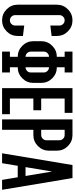

<svg xmlns="http://www.w3.org/2000/svg" viewBox="530 -1228 699 1798"><g transform="rotate(90 879.0 -329.5)"><path d="M170.9 -73.2Q190.9 -73.2 205.3 -87.6Q219.7 -102.1 219.7 -122.1V-207.5L317.4 -195.3V-146.5Q317.4 -85.9 274.4 -43Q231.4 0 170.9 0Q110.4 0 67.4 -43Q24.4 -85.9 24.4 -146.5V-512.7Q24.4 -573.2 67.4 -616.2Q110.4 -659.2 170.9 -659.2Q231.4 -659.2 274.4 -616.2Q317.4 -573.2 317.4 -512.7V-463.9L219.7 -451.7V-537.1Q219.7 -557.1 205.3 -571.5Q190.9 -585.9 170.9 -585.9Q150.9 -585.9 136.5 -571.5Q122.1 -557.1 122.1 -537.1V-122.1Q122.1 -102.1 136.5 -87.6Q150.9 -73.2 170.9 -73.2Z M512.7 -146.5Q452.1 -146.5 409.2 -189.5Q366.2 -232.4 366.2 -293V-366.2Q366.2 -426.8 409.2 -469.7Q452.1 -512.7 512.7 -512.7V-585.9H463.9V-659.2H659.2V-585.9H610.4V-512.7Q670.9 -512.7 713.9 -469.7Q756.8 -426.8 756.8 -366.2V-293Q756.8 -232.4 713.9 -189.5Q670.9 -146.5 610.4 -146.5V-73.2H659.2V0H463.9V-73.2H512.7ZM610.4 -439.5V-219.7Q630.4 -219.7 644.8 -234.1Q659.2 -248.5 659.2 -268.6V-390.6Q659.2 -410.6 644.8 -425Q630.4 -439.5 610.4 -439.5ZM512.7 -439.5Q492.7 -439.5 478.3 -425Q463.9 -410.6 463.9 -390.6V-268.6Q463.9 -248.5 478.3 -234.1Q492.7 -219.7 512.7 -219.7Z M903.3 -73.2H1049.8V0H805.7V-659.2H1037.6V-585.9H903.3V-366.2H1013.2V-293H903.3Z M1098.6 -659.2H1245.1Q1305.7 -659.2 1348.6 -616.2Q1391.6 -573.2 1391.6 -512.7V-439.5Q1391.6 -378.9 1348.6 -335.9Q1305.7 -293 1245.1 -293H1196.3V0H1098.6ZM1293.9 -537.1Q1293.9 -557.1 1279.5 -571.5Q1265.1 -585.9 1245.1 -585.9H1196.3V-366.2H1245.1Q1265.1 -366.2 1279.5 -380.6Q1293.9 -395 1293.9 -415Z M1586.9 -468.8 1545.4 -219.7H1628.4ZM1533.2 -146.5 1508.8 0H1416L1525.9 -659.2H1647.9L1757.8 0H1665L1640.6 -146.5Z"/></g></svg>

Font: Alegre Sans
Style: Regular
Weight: 400
Width: 3
Designer: GrandChaos9000
Version: Version 1.2.6 - August 1, 2014